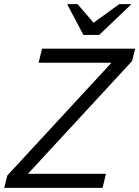

<svg xmlns="http://www.w3.org/2000/svg" viewBox="-38 -911 675 931"><path d="M-17.5 0 -2.5 -60 502.5 -606.7H149.2L165.8 -675H617.5L602.5 -615L97.5 -68.3H475.8L459.2 0ZM366.7 -741.7 289.2 -887.5 290 -890.8H338.3L415.8 -800.8L540 -890.8H596.7L595.8 -887.5L443.3 -741.7Z"/></svg>

Font: Funnel Sans Light
Style: Italic
Weight: 300
Italic angle: -14.036°
Designer: NORD ID, Kristian Moeller
Foundry: Dicotype
Version: Version 1.000